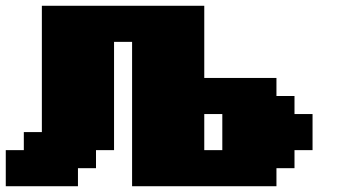

<svg xmlns="http://www.w3.org/2000/svg" viewBox="-20 -645 1227 665"><path d="M437.5 0H937.5V-62.5H1000V-125H1062.5V-250H1000V-312.5H937.5V-375H687.5V-625H125V-187.5H62.5V-125H0V0H250V-62.5H312.5V-125H375V-500H437.5ZM750 -125H687.5V-250H750Z"/></svg>

Font: Faithful 32x
Style: Bold
Weight: 400
Foundry: Faithful Resource Pack
Version: Version 1.0; January 27, 2023